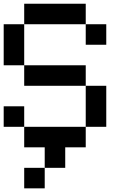

<svg xmlns="http://www.w3.org/2000/svg" viewBox="-20 -798 707 1040"><path d="M111.1 -111.1H0V-222.2H111.1ZM222.2 0H111.1V-111.1H444.4V0H333.3V111.1H222.2ZM222.2 222.2H111.1V111.1H222.2ZM444.4 -333.3H111.1V-444.4H444.4ZM111.1 -444.4H0V-666.7H111.1ZM555.6 -555.6H444.4V-666.7H555.6ZM444.4 -666.7H111.1V-777.8H444.4ZM555.6 -111.1H444.4V-333.3H555.6Z"/></svg>

Font: Pixeloid Sans
Style: Regular
Weight: 400
Designer: GGBotNet
Foundry: GGBotNet
Version: 0.5